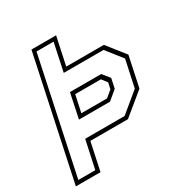

<svg xmlns="http://www.w3.org/2000/svg" viewBox="-185 -827 914 955"><g transform="rotate(-30 272.0 -350.0)"><path d="M-22 0 127 -700H268.5L234.5 -540H450.5L532 -437L495 -263L369.5 -160H153.5L119.5 0ZM4.5 -21.5H102L136.5 -182H363L475 -274.5L508 -428.5L436.5 -519H208L242 -679H144ZM157.5 -280 187 -421H366.5L400 -379.5L388 -323.5L335.5 -280ZM183.5 -301.5H331L368 -332L376 -368L352 -399H204.5Z"/></g></svg>

Font: Tourney Thin ExtraLight
Style: Italic
Weight: 250
Italic angle: -12°
Version: Version 1.015